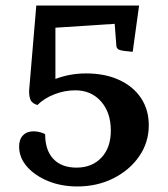

<svg xmlns="http://www.w3.org/2000/svg" viewBox="-20 -661 608 693"><path d="M259 12Q201 12 153.5 -7.5Q106 -27 77.5 -59.5Q49 -92 49 -132Q49 -158 63 -172.5Q77 -187 101 -187Q113 -187 126 -183.5Q139 -180 143 -176Q143 -119 172.5 -87.5Q202 -56 256 -56Q312 -56 346 -92Q380 -128 380 -190Q380 -255 344.5 -295Q309 -335 252 -335Q213 -335 176 -320.5Q139 -306 115 -282Q98 -287 91.5 -298Q85 -309 85 -333L111 -641H482L459 -474Q421 -477 411 -481Q401 -485 400 -495L394 -575L180 -561V-376Q232 -396 291 -396Q359 -396 410 -372.5Q461 -349 489 -307Q517 -265 517 -209Q517 -147 482.5 -97Q448 -47 389.5 -17.5Q331 12 259 12Z"/></svg>

Font: Petrona
Style: Bold
Weight: 700
Designer: Ringo R. Seeber
Foundry: Ringo R. Seeber
Version: Version 2.001; ttfautohint (v1.8.3)